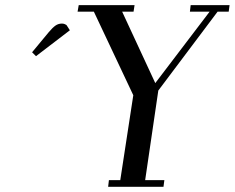

<svg xmlns="http://www.w3.org/2000/svg" viewBox="-20 -722 907 742"><path d="M104 -520 168 -597.2Q183.6 -615.7 194.6 -623.3Q205.6 -630.9 219.2 -630.9Q224.6 -630.9 229.2 -629.2Q233.9 -627.4 235.8 -626L237.8 -624L250 -605L119.1 -504.9ZM279.8 -676.8 284.2 -702.1H500L496.1 -676.8H452.1L580.1 -400.9L790 -676.8H713.9L716.8 -702.1H867.2L863.8 -676.8H820.8L591.8 -372.1L541 -25.9H615.2L611.8 0H397.9L400.9 -25.9H444.8L495.1 -354L342.8 -676.8Z"/></svg>

Font: Dehuti
Style: Bold-Italic
Weight: 700
Version: Version 1.2